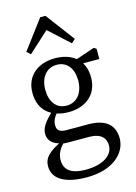

<svg xmlns="http://www.w3.org/2000/svg" viewBox="-143 -818 802 1132"><g transform="rotate(-15 258.0 -251.5)"><path d="M244 240C406 240 488 154 488 68C488 -13 437 -60 330 -60H198C151 -60 140 -78 140 -105C140 -135 153 -157 183 -189L149 -204V-193C90 -140 70 -105 70 -72C70 -30 96 -4 147 7V10C162 12 180 13 197 13H315C388 13 416 47 416 92C416 149 357 195 247 195C169 195 118 169 118 103C118 64 134 34 174 -5L169 -11C68 32 37 69 37 118C37 190 100 240 244 240ZM239 -159C340 -159 418 -217 418 -323C418 -433 342 -487 240 -487C138 -487 60 -429 60 -323C60 -213 136 -159 239 -159ZM236 -199C174 -199 138 -249 138 -322C138 -395 177 -447 241 -447C304 -447 340 -397 340 -326C340 -252 301 -199 236 -199ZM340 -415H493V-477L478 -487L346 -442H340V-415ZM361 -546 384 -567 252 -743H220L88 -567L111 -546L278 -699H194L361 -546Z"/></g></svg>

Font: Source Serif Variable
Style: Regular
Weight: 389
Designer: Frank Grießhammer
Foundry: Adobe Systems Incorporated
Version: Version 3.001;hotconv 1.0.111;makeotfexe 2.5.65597